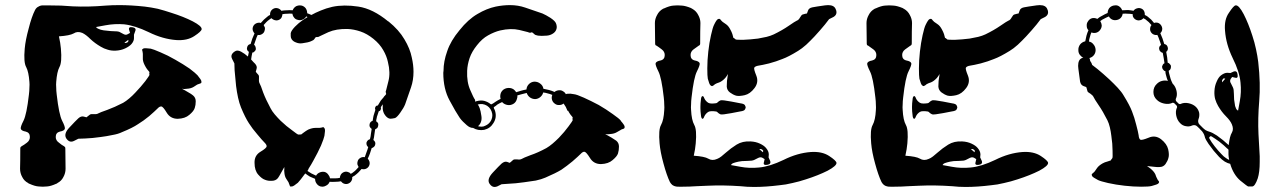

<svg xmlns="http://www.w3.org/2000/svg" viewBox="-20 -741 5079 762"><path d="M233.4 -161.1Q233.4 -161.1 233.4 -161.1Q236.3 -159.2 238.3 -157.2Q239.3 -154.3 239.3 -152.3Q239.3 -125 240.2 -71.3Q240.2 -53.7 231.4 -38.1Q223.6 -22.5 208 -14.6Q207 -13.7 206.1 -12.7Q204.1 -11.7 203.1 -11.7Q181.6 -2 167 -1Q152.3 0 149.4 0Q147.5 0 132.8 -1Q118.2 -2 96.7 -11.7Q95.7 -11.7 93.8 -12.7Q92.8 -13.7 91.8 -14.6Q76.2 -22.5 68.4 -38.1Q59.6 -53.7 59.6 -71.3Q60.5 -97.7 60.5 -152.3Q60.5 -154.3 61.5 -157.2Q63.5 -159.2 66.4 -161.1Q74.2 -165 86.9 -174.8Q98.6 -183.6 98.6 -197.3Q98.6 -214.8 82 -218.8Q65.4 -221.7 62.5 -229.5Q60.5 -237.3 73.2 -261.7Q85.9 -287.1 94.7 -365.2Q96.7 -380.9 96.7 -393.6Q97.7 -405.3 96.7 -416Q93.8 -456.1 84 -474.6Q73.2 -493.2 78.1 -547.9Q81.1 -582 93.8 -627.9Q105.5 -674.8 119.1 -701.2Q124 -710.9 132.8 -714.8Q140.6 -719.7 150.4 -719.7Q151.4 -719.7 157.2 -719.7Q162.1 -719.7 165 -719.7Q194.3 -719.7 222.7 -718.8Q251 -716.8 268.6 -715.8Q330.1 -712.9 399.4 -718.8Q424.8 -720.7 453.1 -720.7Q500 -720.7 554.7 -714.8Q579.1 -711.9 606.4 -706.1Q632.8 -699.2 659.2 -690.4Q709 -674.8 745.1 -656.2Q780.3 -637.7 780.3 -626Q780.3 -625 780.3 -625Q779.3 -616.2 751 -597.7Q722.7 -579.1 679.7 -582Q626 -585.9 570.3 -613.3Q515.6 -639.6 472.7 -644.5Q435.5 -647.5 398.4 -640.6Q361.3 -633.8 361.3 -633.8Q361.3 -633.8 364.3 -629.9Q368.2 -627 379.9 -623Q389.6 -620.1 405.3 -619.1Q420.9 -617.2 428.7 -617.2Q447.3 -617.2 454.1 -614.3Q460.9 -610.4 470.7 -605.5Q479.5 -600.6 487.3 -605.5Q496.1 -610.4 496.1 -610.4Q496.1 -610.4 492.2 -623Q489.3 -635.7 505.9 -632.8Q522.5 -629.9 516.6 -617.2Q511.7 -603.5 511.7 -603.5Q511.7 -603.5 511.7 -591.8Q512.7 -579.1 502 -566.4Q493.2 -556.6 476.6 -548.8Q460 -541 439.5 -540Q421.9 -539.1 407.2 -543.9Q392.6 -547.9 379.9 -555.7Q356.4 -569.3 338.9 -585.9Q321.3 -603.5 306.6 -610.4Q287.1 -618.2 272.5 -608.4Q256.8 -599.6 213.9 -596.7Q216.8 -584 218.8 -571.3Q220.7 -558.6 221.7 -547.9Q226.6 -493.2 215.8 -474.6Q206.1 -456.1 203.1 -416Q202.1 -405.3 203.1 -393.6Q203.1 -380.9 205.1 -365.2Q213.9 -287.1 226.6 -261.7Q239.3 -237.3 237.3 -229.5Q234.4 -221.7 217.8 -218.8Q201.2 -214.8 201.2 -197.3Q201.2 -183.6 213.9 -174.8Q225.6 -165 233.4 -161.1ZM489.3 -583Q484.4 -579.1 473.6 -571.3Q473.6 -571.3 477.5 -570.3Q481.4 -570.3 486.3 -573.2Q490.2 -576.2 489.3 -580.1Q489.3 -583 489.3 -583ZM763.7 -442.4Q763.7 -442.4 763.7 -442.4Q779.3 -423.8 779.3 -418Q780.3 -412.1 777.3 -411.1Q775.4 -409.2 770.5 -408.2Q764.6 -406.2 762.7 -405.3Q759.8 -403.3 749 -396.5Q738.3 -389.6 721.7 -388.7Q715.8 -387.7 710.9 -387.7Q707 -387.7 702.1 -388.7Q713.9 -382.8 726.6 -375Q739.3 -368.2 746.1 -362.3Q756.8 -353.5 756.8 -338.9Q756.8 -324.2 752.9 -312.5Q749 -299.8 731.4 -285.2Q714.8 -270.5 685.5 -269.5Q656.2 -269.5 641.6 -293.9Q627 -318.4 620.1 -318.4Q613.3 -319.3 604.5 -309.6Q594.7 -299.8 572.3 -280.3Q549.8 -261.7 527.3 -248Q505.9 -233.4 464.8 -216.8Q449.2 -209 425.8 -205.1Q403.3 -200.2 379.9 -197.3Q345.7 -192.4 318.4 -191.4Q291 -190.4 291 -190.4Q291 -190.4 273.4 -181.6Q255.9 -172.9 243.2 -191.4Q231.4 -210 255.9 -235.4Q280.3 -261.7 291 -271.5Q301.8 -281.2 312.5 -278.3Q323.2 -275.4 323.2 -275.4Q323.2 -275.4 328.1 -279.3Q333 -283.2 336.9 -286.1Q340.8 -289.1 352.5 -288.1Q364.3 -287.1 370.1 -291Q377 -294.9 405.3 -304.7Q434.6 -315.4 468.8 -333Q480.5 -339.8 493.2 -350.6Q505.9 -361.3 517.6 -374Q540 -397.5 556.6 -418.9Q573.2 -441.4 573.2 -443.4Q573.2 -446.3 572.3 -449.2Q572.3 -452.1 573.2 -455.1Q569.3 -460 563.5 -466.8Q558.6 -473.6 553.7 -483.4Q545.9 -499 546.9 -511.7Q546.9 -523.4 546.9 -527.3Q546.9 -530.3 545.9 -535.2Q543.9 -541 543.9 -543Q543.9 -545.9 549.8 -548.8Q554.7 -550.8 578.1 -547.9Q587.9 -545.9 617.2 -533.2Q645.5 -521.5 675.8 -503.9Q707 -486.3 732.4 -468.8Q756.8 -450.2 763.7 -442.4Z M1520.5 -656.2Q1521.5 -656.2 1521.5 -656.2Q1563.5 -622.1 1585 -585Q1607.4 -547.9 1614.3 -512.7Q1621.1 -483.4 1621.1 -456.1Q1621.1 -422.9 1611.3 -394.5Q1593.8 -342.8 1587.9 -327.1Q1582 -312.5 1569.3 -294.9Q1556.6 -276.4 1547.9 -272.5Q1543.9 -271.5 1537.1 -270.5Q1529.3 -268.6 1522.5 -271.5Q1513.7 -275.4 1506.8 -286.1Q1500 -295.9 1499 -309.6Q1499 -314.5 1499 -319.3Q1499 -323.2 1499 -327.1Q1497.1 -325.2 1495.1 -321.3Q1493.2 -318.4 1491.2 -315.4Q1492.2 -313.5 1492.2 -311.5Q1492.2 -309.6 1491.2 -307.6Q1491.2 -304.7 1488.3 -301.8Q1486.3 -299.8 1483.4 -299.8Q1480.5 -293 1478.5 -285.2Q1475.6 -278.3 1474.6 -270.5Q1473.6 -268.6 1473.6 -265.6Q1472.7 -262.7 1472.7 -259.8Q1477.5 -256.8 1480.5 -252Q1482.4 -246.1 1480.5 -240.2Q1479.5 -235.4 1476.6 -232.4Q1472.7 -229.5 1468.8 -227.5Q1467.8 -217.8 1465.8 -207Q1464.8 -196.3 1461.9 -185.5Q1466.8 -181.6 1468.8 -176.8Q1470.7 -171.9 1468.8 -166Q1467.8 -161.1 1463.9 -158.2Q1460 -154.3 1455.1 -153.3Q1452.1 -142.6 1448.2 -131.8Q1444.3 -121.1 1439.5 -111.3Q1444.3 -106.4 1446.3 -99.6Q1448.2 -93.8 1446.3 -86.9Q1443.4 -77.1 1434.6 -72.3Q1425.8 -67.4 1416 -70.3Q1416 -70.3 1415 -70.3Q1415 -70.3 1415 -70.3Q1409.2 -63.5 1402.3 -56.6Q1396.5 -50.8 1388.7 -44.9Q1386.7 -43 1383.8 -42Q1380.9 -40 1377.9 -38.1Q1377.9 -36.1 1377.9 -33.2Q1377.9 -31.2 1377 -28.3Q1374 -18.6 1365.2 -13.7Q1356.4 -8.8 1346.7 -11.7Q1342.8 -12.7 1338.9 -15.6Q1335.9 -18.6 1333 -21.5Q1322.3 -19.5 1311.5 -19.5Q1299.8 -18.6 1288.1 -19.5Q1284.2 -8.8 1273.4 -3.9Q1266.6 0 1259.8 0Q1255.9 0 1252 -1Q1242.2 -3.9 1236.3 -12.7Q1230.5 -20.5 1230.5 -31.2Q1219.7 -35.2 1210 -40Q1200.2 -45.9 1191.4 -52.7Q1181.6 -39.1 1173.8 -29.3Q1166 -19.5 1162.1 -15.6Q1144.5 -1 1138.7 -1Q1131.8 0 1130.9 -2Q1129.9 -4.9 1127.9 -9.8Q1126 -14.6 1125 -17.6Q1123 -20.5 1116.2 -31.2Q1109.4 -41 1108.4 -58.6Q1107.4 -63.5 1108.4 -68.4Q1108.4 -73.2 1108.4 -78.1Q1102.5 -66.4 1094.7 -53.7Q1087.9 -41 1083 -34.2Q1074.2 -23.4 1058.6 -23.4Q1043.9 -22.5 1032.2 -27.3Q1019.5 -31.2 1004.9 -47.9Q990.2 -64.5 990.2 -94.7Q989.3 -124 1013.7 -138.7Q1038.1 -153.3 1038.1 -160.2Q1039.1 -166 1029.3 -175.8Q1019.5 -185.5 1001 -208Q981.4 -230.5 967.8 -252Q953.1 -274.4 936.5 -314.5Q929.7 -331.1 924.8 -353.5Q919.9 -376 917 -399.4Q913.1 -434.6 911.1 -461.9Q910.2 -489.3 910.2 -489.3Q910.2 -489.3 901.4 -506.8Q898.4 -512.7 898.4 -517.6Q898.4 -528.3 912.1 -537.1Q921.9 -543.9 936.5 -536.1Q951.2 -528.3 963.9 -516.6Q964.8 -520.5 965.8 -525.4Q966.8 -530.3 967.8 -535.2Q962.9 -538.1 960.9 -543Q959 -547.9 960.9 -553.7Q961.9 -558.6 965.8 -562.5Q969.7 -565.4 974.6 -566.4Q977.5 -577.1 981.4 -587.9Q985.4 -598.6 990.2 -608.4Q985.4 -613.3 983.4 -620.1Q981.4 -626 983.4 -632.8Q986.3 -642.6 995.1 -647.5Q1003.9 -652.3 1013.7 -650.4Q1013.7 -650.4 1014.6 -649.4Q1014.6 -649.4 1014.6 -649.4Q1020.5 -656.2 1027.3 -663.1Q1033.2 -668.9 1041 -674.8Q1043 -676.8 1045.9 -678.7Q1048.8 -679.7 1051.8 -681.6Q1051.8 -684.6 1051.8 -686.5Q1051.8 -688.5 1052.7 -691.4Q1055.7 -701.2 1064.5 -706.1Q1073.2 -710.9 1083 -708Q1086.9 -707 1090.8 -704.1Q1093.8 -702.1 1096.7 -698.2Q1107.4 -700.2 1118.2 -700.2Q1129.9 -701.2 1141.6 -700.2Q1145.5 -710.9 1156.2 -716.8Q1163.1 -719.7 1169.9 -719.7Q1173.8 -719.7 1177.7 -718.8Q1187.5 -715.8 1193.4 -708Q1199.2 -699.2 1199.2 -688.5Q1203.1 -687.5 1207 -685.5Q1211.9 -683.6 1215.8 -681.6Q1231.4 -690.4 1252.9 -699.2Q1273.4 -708 1298.8 -713.9Q1344.7 -723.6 1402.3 -714.8Q1460 -706.1 1520.5 -656.2ZM1512.7 -383.8Q1513.7 -385.7 1521.5 -418.9Q1530.3 -452.1 1519.5 -495.1Q1514.6 -518.6 1501 -542Q1487.3 -566.4 1461.9 -586.9Q1436.5 -607.4 1410.2 -616.2Q1383.8 -625 1359.4 -626Q1314.5 -627 1283.2 -613.3Q1251 -598.6 1250 -597.7Q1247.1 -595.7 1244.1 -594.7Q1241.2 -593.8 1238.3 -593.8Q1234.4 -594.7 1232.4 -592.8Q1230.5 -589.8 1227.5 -585.9Q1224.6 -581.1 1213.9 -577.1Q1203.1 -572.3 1179.7 -569.3Q1167 -567.4 1155.3 -572.3Q1143.6 -576.2 1137.7 -585Q1133.8 -590.8 1133.8 -597.7Q1133.8 -605.5 1133.8 -609.4Q1135.7 -619.1 1150.4 -634.8Q1166 -650.4 1178.7 -659.2Q1182.6 -661.1 1187.5 -665Q1193.4 -668.9 1200.2 -672.9Q1199.2 -673.8 1198.2 -674.8Q1196.3 -674.8 1195.3 -675.8Q1190.4 -667 1180.7 -663.1Q1171.9 -659.2 1162.1 -662.1Q1152.3 -664.1 1147.5 -670.9Q1141.6 -677.7 1140.6 -686.5Q1129.9 -687.5 1120.1 -686.5Q1110.4 -686.5 1100.6 -684.6Q1100.6 -683.6 1100.6 -681.6Q1100.6 -679.7 1099.6 -677.7Q1097.7 -668 1088.9 -663.1Q1080.1 -658.2 1070.3 -661.1Q1066.4 -662.1 1063.5 -664.1Q1059.6 -666 1057.6 -668.9Q1055.7 -668 1052.7 -666Q1050.8 -665 1048.8 -663.1Q1043 -659.2 1037.1 -653.3Q1031.2 -647.5 1026.4 -641.6Q1029.3 -636.7 1031.2 -631.8Q1032.2 -626 1030.3 -620.1Q1028.3 -610.4 1019.5 -605.5Q1011.7 -600.6 1002.9 -602.5Q998 -592.8 995.1 -583Q991.2 -573.2 988.3 -563.5Q993.2 -559.6 994.1 -554.7Q996.1 -549.8 995.1 -543.9Q993.2 -539.1 989.3 -536.1Q986.3 -532.2 981.4 -532.2Q979.5 -524.4 978.5 -517.6Q977.5 -510.7 976.6 -504.9Q981.4 -500 985.4 -495.1Q989.3 -491.2 992.2 -488.3Q1002 -477.5 998 -466.8Q995.1 -456.1 995.1 -456.1Q995.1 -456.1 999 -451.2Q1002.9 -446.3 1005.9 -443.4Q1008.8 -439.5 1007.8 -427.7Q1006.8 -416 1010.7 -409.2Q1014.6 -403.3 1024.4 -374Q1035.2 -345.7 1053.7 -311.5Q1059.6 -299.8 1070.3 -287.1Q1082 -273.4 1093.8 -261.7Q1117.2 -239.3 1139.6 -223.6Q1161.1 -207 1163.1 -207Q1166 -207 1168.9 -207Q1172.9 -208 1174.8 -207Q1179.7 -210.9 1186.5 -215.8Q1194.3 -221.7 1203.1 -226.6Q1218.8 -233.4 1231.4 -233.4Q1244.1 -233.4 1247.1 -233.4Q1250 -233.4 1254.9 -234.4Q1260.7 -236.3 1263.7 -236.3Q1265.6 -235.4 1268.6 -230.5Q1271.5 -225.6 1267.6 -202.1Q1265.6 -191.4 1253.9 -163.1Q1241.2 -134.8 1223.6 -103.5Q1219.7 -95.7 1214.8 -87.9Q1210 -80.1 1205.1 -72.3Q1204.1 -70.3 1203.1 -67.4Q1202.1 -65.4 1200.2 -62.5Q1208 -57.6 1215.8 -52.7Q1224.6 -47.9 1234.4 -43.9Q1239.3 -52.7 1249 -56.6Q1257.8 -60.5 1268.6 -58.6Q1277.3 -55.7 1282.2 -48.8Q1288.1 -42 1290 -33.2Q1299.8 -33.2 1309.6 -33.2Q1320.3 -33.2 1329.1 -35.2Q1329.1 -37.1 1329.1 -38.1Q1329.1 -40 1330.1 -42Q1333 -51.8 1341.8 -56.6Q1350.6 -61.5 1360.4 -58.6Q1363.3 -57.6 1367.2 -55.7Q1370.1 -53.7 1372.1 -50.8Q1374 -52.7 1377 -53.7Q1378.9 -54.7 1380.9 -56.6Q1387.7 -61.5 1392.6 -66.4Q1398.4 -72.3 1403.3 -78.1Q1400.4 -83 1398.4 -88.9Q1397.5 -94.7 1399.4 -100.6Q1401.4 -109.4 1410.2 -114.3Q1418 -119.1 1427.7 -117.2Q1431.6 -127 1434.6 -136.7Q1438.5 -146.5 1441.4 -157.2Q1437.5 -160.2 1435.5 -165Q1433.6 -169.9 1434.6 -175.8Q1436.5 -180.7 1440.4 -184.6Q1444.3 -187.5 1448.2 -188.5Q1451.2 -199.2 1452.1 -210Q1454.1 -220.7 1455.1 -229.5Q1450.2 -232.4 1447.3 -238.3Q1445.3 -244.1 1447.3 -250Q1448.2 -253.9 1451.2 -256.8Q1455.1 -260.7 1459 -261.7Q1459 -264.6 1460 -267.6Q1460 -270.5 1460.9 -273.4Q1461.9 -281.2 1464.8 -289.1Q1466.8 -296.9 1469.7 -304.7Q1468.8 -306.6 1468.8 -308.6Q1467.8 -311.5 1468.8 -313.5Q1469.7 -317.4 1472.7 -320.3Q1475.6 -322.3 1479.5 -322.3Q1485.4 -333 1491.2 -341.8Q1498 -349.6 1502.9 -355.5Q1502.9 -356.4 1503.9 -357.4Q1504.9 -359.4 1505.9 -359.4Q1509.8 -363.3 1511.7 -366.2Q1513.7 -368.2 1511.7 -371.1Q1510.7 -375 1510.7 -377.9Q1511.7 -380.9 1512.7 -383.8Z M2444.3 -261.7Q2444.3 -261.7 2443.4 -261.7Q2459 -244.1 2459 -238.3Q2459 -237.3 2459 -236.3Q2459 -232.4 2457 -231.4Q2455.1 -229.5 2450.2 -228.5Q2444.3 -226.6 2442.4 -224.6Q2439.5 -223.6 2428.7 -216.8Q2418 -210 2401.4 -209Q2395.5 -208 2391.6 -208Q2386.7 -208 2381.8 -209Q2393.6 -202.1 2406.2 -195.3Q2418.9 -187.5 2425.8 -182.6Q2436.5 -173.8 2436.5 -159.2Q2436.5 -144.5 2432.6 -131.8Q2428.7 -120.1 2411.1 -105.5Q2394.5 -90.8 2365.2 -89.8Q2335.9 -89.8 2321.3 -114.3Q2306.6 -137.7 2299.8 -138.7Q2293 -139.6 2284.2 -129.9Q2274.4 -120.1 2252 -100.6Q2229.5 -82 2208 -67.4Q2185.5 -53.7 2144.5 -36.1Q2128.9 -29.3 2106.4 -24.4Q2083 -20.5 2059.6 -17.6Q2025.4 -12.7 1998 -11.7Q1970.7 -9.8 1970.7 -9.8Q1970.7 -9.8 1953.1 -1Q1947.3 1 1942.4 1Q1931.6 1 1922.9 -11.7Q1911.1 -29.3 1935.5 -55.7Q1960 -82 1970.7 -91.8Q1982.4 -101.6 1992.2 -98.6Q2002.9 -94.7 2002.9 -94.7Q2002.9 -94.7 2007.8 -98.6Q2012.7 -103.5 2016.6 -106.4Q2020.5 -109.4 2032.2 -108.4Q2043.9 -106.4 2050.8 -110.4Q2056.6 -114.3 2085 -125Q2114.3 -134.8 2148.4 -153.3Q2160.2 -160.2 2172.9 -170.9Q2185.5 -181.6 2198.2 -194.3Q2220.7 -217.8 2236.3 -239.3Q2252.9 -261.7 2252.9 -263.7Q2252.9 -266.6 2252 -269.5Q2252 -272.5 2252.9 -275.4Q2249 -279.3 2244.1 -286.1Q2238.3 -293.9 2234.4 -301.8Q2233.4 -301.8 2233.4 -301.8Q2233.4 -300.8 2232.4 -300.8Q2229.5 -308.6 2225.6 -316.4Q2221.7 -323.2 2216.8 -330.1Q2209 -324.2 2200.2 -324.2Q2190.4 -323.2 2182.6 -329.1Q2173.8 -335 2170.9 -344.7Q2168 -354.5 2171.9 -364.3Q2163.1 -368.2 2154.3 -370.1Q2145.5 -373 2135.7 -374Q2133.8 -364.3 2125 -356.4Q2116.2 -348.6 2104.5 -347.7Q2092.8 -347.7 2083 -354.5Q2074.2 -361.3 2070.3 -372.1Q2060.5 -370.1 2050.8 -367.2Q2042 -365.2 2033.2 -362.3Q2034.2 -353.5 2030.3 -344.7Q2027.3 -335.9 2019.5 -330.1Q2007.8 -322.3 1995.1 -324.2Q1981.4 -326.2 1972.7 -335.9Q1961.9 -331.1 1954.1 -326.2Q1947.3 -320.3 1942.4 -317.4Q1940.4 -316.4 1939.5 -314.5Q1939.5 -312.5 1940.4 -310.5Q1941.4 -307.6 1943.4 -304.7Q1944.3 -301.8 1945.3 -298.8Q1952.1 -274.4 1938.5 -252.9Q1925.8 -231.4 1901.4 -225.6Q1889.6 -223.6 1877.9 -225.6Q1867.2 -227.5 1857.4 -233.4Q1855.5 -233.4 1853.5 -233.4Q1851.6 -233.4 1850.6 -234.4Q1840.8 -235.4 1825.2 -251Q1808.6 -265.6 1800.8 -279.3Q1791 -293 1764.6 -341.8Q1739.3 -387.7 1739.3 -452.1Q1739.3 -456.1 1740.2 -460Q1740.2 -497.1 1754.9 -538.1Q1768.6 -579.1 1803.7 -621.1Q1837.9 -664.1 1875 -685.5Q1911.1 -707 1947.3 -714.8Q1976.6 -720.7 2003.9 -720.7Q2036.1 -720.7 2064.5 -710.9Q2117.2 -693.4 2132.8 -687.5Q2146.5 -681.6 2165 -669.9Q2183.6 -657.2 2186.5 -648.4Q2188.5 -644.5 2189.5 -636.7Q2190.4 -629.9 2187.5 -623Q2183.6 -613.3 2173.8 -607.4Q2163.1 -600.6 2150.4 -599.6Q2127 -597.7 2115.2 -599.6Q2103.5 -601.6 2100.6 -605.5Q2096.7 -609.4 2093.8 -611.3Q2091.8 -613.3 2087.9 -612.3Q2085 -610.4 2082 -611.3Q2079.1 -611.3 2076.2 -613.3Q2074.2 -614.3 2041 -622.1Q2007.8 -629.9 1964.8 -620.1Q1941.4 -614.3 1917 -600.6Q1893.6 -587.9 1873 -561.5Q1852.5 -536.1 1843.8 -510.7Q1835 -484.4 1834 -460Q1832 -415 1846.7 -382.8Q1860.4 -351.6 1862.3 -349.6Q1864.3 -347.7 1865.2 -344.7Q1866.2 -340.8 1866.2 -337.9Q1866.2 -337.9 1866.2 -337.9Q1866.2 -336.9 1866.2 -336.9Q1867.2 -337.9 1869.1 -338.9Q1871.1 -338.9 1873 -339.8Q1887.7 -343.8 1901.4 -340.8Q1916 -336.9 1926.8 -328.1Q1927.7 -327.1 1929.7 -327.1Q1931.6 -327.1 1932.6 -328.1Q1938.5 -331.1 1946.3 -336.9Q1955.1 -342.8 1966.8 -348.6Q1963.9 -358.4 1966.8 -369.1Q1969.7 -378.9 1978.5 -385.7Q1990.2 -393.6 2004.9 -391.6Q2018.6 -389.6 2026.4 -377.9Q2027.3 -377.9 2027.3 -377Q2028.3 -376 2028.3 -375Q2038.1 -377.9 2047.9 -380.9Q2057.6 -383.8 2068.4 -385.7Q2068.4 -385.7 2068.4 -385.7Q2068.4 -385.7 2069.3 -385.7Q2070.3 -398.4 2079.1 -407.2Q2087.9 -416 2100.6 -417Q2114.3 -417 2124 -409.2Q2134.8 -401.4 2136.7 -388.7Q2148.4 -386.7 2159.2 -383.8Q2169.9 -380.9 2180.7 -376Q2187.5 -381.8 2198.2 -382.8Q2208 -383.8 2215.8 -377.9Q2219.7 -376 2221.7 -373Q2224.6 -370.1 2225.6 -367.2Q2228.5 -369.1 2235.4 -369.1Q2242.2 -370.1 2257.8 -367.2Q2268.6 -366.2 2296.9 -353.5Q2325.2 -340.8 2356.4 -324.2Q2386.7 -306.6 2412.1 -288.1Q2437.5 -270.5 2444.3 -261.7ZM1906.2 -242.2Q1906.2 -242.2 1906.2 -242.2Q1919.9 -248 1927.7 -260.7Q1935.5 -274.4 1933.6 -289.1Q1929.7 -310.5 1913.1 -321.3Q1895.5 -332 1876 -326.2Q1879.9 -322.3 1883.8 -311.5Q1887.7 -300.8 1890.6 -280.3Q1892.6 -267.6 1888.7 -256.8Q1884.8 -246.1 1877 -240.2Q1883.8 -238.3 1891.6 -238.3Q1899.4 -238.3 1906.2 -242.2ZM2226.6 -341.8Q2226.6 -341.8 2226.6 -341.8Q2226.6 -341.8 2226.6 -340.8Q2226.6 -340.8 2226.6 -340.8Q2226.6 -339.8 2226.6 -339.8Q2226.6 -339.8 2226.6 -339.8Q2226.6 -340.8 2226.6 -340.8Q2226.6 -340.8 2226.6 -341.8Z M2767.6 -269.5Q2762.7 -271.5 2761.7 -285.2Q2759.8 -299.8 2759.8 -311.5Q2759.8 -312.5 2759.8 -314.5Q2759.8 -317.4 2759.8 -318.4Q2759.8 -330.1 2761.7 -344.7Q2762.7 -358.4 2767.6 -359.4Q2771.5 -361.3 2775.4 -350.6Q2780.3 -339.8 2791 -333Q2795.9 -330.1 2804.7 -330.1Q2813.5 -330.1 2819.3 -331.1Q2825.2 -331.1 2829.1 -335.9Q2833 -339.8 2839.8 -342.8Q2846.7 -344.7 2882.8 -337.9Q2918 -331.1 2918 -331.1Q2933.6 -329.1 2936.5 -323.2Q2939.5 -317.4 2939.5 -314.5Q2939.5 -312.5 2936.5 -306.6Q2933.6 -300.8 2918 -298.8Q2918 -298.8 2882.8 -292Q2846.7 -285.2 2839.8 -287.1Q2833 -290 2829.1 -293.9Q2825.2 -298.8 2819.3 -298.8Q2813.5 -299.8 2804.7 -299.8Q2795.9 -299.8 2791 -296.9Q2780.3 -290 2775.4 -279.3Q2771.5 -268.6 2767.6 -269.5ZM2806.6 -399.4Q2806.6 -399.4 2806.6 -399.4Q2804.7 -398.4 2799.8 -402.3Q2794.9 -406.2 2789.1 -428.7Q2787.1 -438.5 2787.1 -469.7Q2787.1 -501 2791 -536.1Q2794.9 -571.3 2801.8 -601.6Q2808.6 -631.8 2813.5 -641.6Q2823.2 -662.1 2829.1 -665Q2834 -667 2835.9 -666Q2838.9 -665 2841.8 -660.2Q2845.7 -656.2 2847.7 -654.3Q2850.6 -652.3 2860.4 -645.5Q2871.1 -638.7 2878.9 -623Q2883.8 -614.3 2886.7 -605.5Q2889.6 -596.7 2890.6 -590.8Q2893.6 -589.8 2895.5 -587.9Q2897.5 -585.9 2900.4 -584Q2902.3 -583 2929.7 -583Q2957 -584 2988.3 -587.9Q3005.9 -590.8 3022.5 -594.7Q3038.1 -598.6 3050.8 -604.5Q3085 -621.1 3110.4 -638.7Q3135.7 -656.2 3142.6 -659.2Q3149.4 -661.1 3155.3 -671.9Q3161.1 -682.6 3166 -683.6Q3170.9 -684.6 3176.8 -686.5Q3182.6 -687.5 3182.6 -687.5Q3182.6 -687.5 3186.5 -698.2Q3189.5 -709 3204.1 -711.9Q3218.8 -714.8 3253.9 -719.7Q3260.7 -720.7 3266.6 -720.7Q3291 -720.7 3296.9 -704.1Q3299.8 -698.2 3299.8 -692.4Q3299.8 -680.7 3288.1 -673.8Q3270.5 -665 3270.5 -665Q3270.5 -665 3253.9 -643.6Q3236.3 -622.1 3212.9 -596.7Q3196.3 -579.1 3179.7 -563.5Q3162.1 -547.9 3147.5 -539.1Q3109.4 -515.6 3085 -506.8Q3061.5 -497.1 3032.2 -489.3Q3003.9 -482.4 2990.2 -480.5Q2977.5 -478.5 2973.6 -472.7Q2970.7 -467.8 2981.4 -441.4Q2992.2 -415 2974.6 -391.6Q2957 -368.2 2935.5 -363.3Q2914.1 -358.4 2901.4 -361.3Q2888.7 -365.2 2877 -374Q2865.2 -382.8 2864.3 -397.5Q2864.3 -405.3 2865.2 -419.9Q2867.2 -434.6 2869.1 -447.3Q2867.2 -443.4 2864.3 -439.5Q2861.3 -435.5 2858.4 -431.6Q2846.7 -418.9 2835 -414.1Q2823.2 -410.2 2820.3 -408.2Q2817.4 -407.2 2813.5 -403.3Q2809.6 -400.4 2806.6 -399.4ZM3198.2 -137.7Q3198.2 -137.7 3198.2 -137.7Q3242.2 -140.6 3270.5 -122.1Q3298.8 -103.5 3299.8 -94.7Q3300.8 -83 3264.6 -63.5Q3227.5 -44.9 3178.7 -29.3Q3152.3 -20.5 3125 -14.6Q3097.7 -7.8 3074.2 -5.9Q3019.5 1 2972.7 1Q2944.3 1 2918.9 -2Q2849.6 -6.8 2788.1 -3.9Q2770.5 -2.9 2744.1 -2Q2716.8 0 2688.5 0Q2685.5 0 2674.8 0Q2665 0 2662.1 -1Q2655.3 -2 2648.4 -6.8Q2642.6 -11.7 2638.7 -18.6Q2626 -44.9 2613.3 -91.8Q2600.6 -137.7 2597.7 -171.9Q2592.8 -226.6 2603.5 -245.1Q2614.3 -264.6 2616.2 -303.7Q2617.2 -314.5 2616.2 -326.2Q2616.2 -338.9 2614.3 -354.5Q2605.5 -433.6 2592.8 -458Q2580.1 -483.4 2582 -490.2Q2585 -498 2601.6 -501Q2618.2 -504.9 2618.2 -522.5Q2618.2 -536.1 2606.4 -544.9Q2593.8 -554.7 2585.9 -559.6Q2583 -560.5 2581.1 -562.5Q2580.1 -565.4 2580.1 -567.4Q2580.1 -594.7 2579.1 -649.4Q2579.1 -666 2587.9 -681.6Q2595.7 -697.3 2611.3 -706.1Q2612.3 -706.1 2613.3 -707Q2615.2 -708 2616.2 -708Q2637.7 -717.8 2652.3 -718.8Q2667 -719.7 2668.9 -719.7Q2671.9 -719.7 2686.5 -718.8Q2701.2 -717.8 2722.7 -709Q2723.6 -708 2725.6 -707Q2726.6 -707 2727.5 -706.1Q2743.2 -697.3 2751 -681.6Q2759.8 -666 2759.8 -649.4Q2758.8 -622.1 2758.8 -568.4Q2758.8 -565.4 2757.8 -563.5Q2755.9 -560.5 2752.9 -559.6Q2745.1 -554.7 2732.4 -544.9Q2720.7 -536.1 2720.7 -522.5Q2720.7 -504.9 2737.3 -501Q2753.9 -498 2756.8 -490.2Q2758.8 -483.4 2746.1 -458Q2733.4 -433.6 2724.6 -354.5Q2722.7 -338.9 2722.7 -326.2Q2721.7 -314.5 2722.7 -304.7Q2724.6 -264.6 2735.4 -245.1Q2746.1 -226.6 2741.2 -171.9Q2740.2 -161.1 2738.3 -148.4Q2736.3 -136.7 2733.4 -123Q2776.4 -120.1 2791 -111.3Q2806.6 -101.6 2826.2 -110.4Q2834 -113.3 2842.8 -120.1Q2851.6 -127.9 2861.3 -135.7Q2879.9 -152.3 2903.3 -167Q2926.8 -181.6 2959 -179.7Q2979.5 -178.7 2996.1 -170.9Q3012.7 -163.1 3020.5 -153.3Q3031.2 -140.6 3031.2 -127.9Q3030.3 -116.2 3030.3 -116.2Q3030.3 -116.2 3036.1 -103.5Q3042 -89.8 3025.4 -86.9Q3007.8 -84 3011.7 -96.7Q3014.6 -109.4 3014.6 -109.4Q3014.6 -109.4 3006.8 -114.3Q2999 -119.1 2989.3 -114.3Q2980.5 -109.4 2973.6 -106.4Q2965.8 -102.5 2948.2 -102.5Q2940.4 -102.5 2924.8 -101.6Q2909.2 -99.6 2899.4 -96.7Q2887.7 -93.8 2883.8 -89.8Q2880.9 -85.9 2880.9 -85.9Q2880.9 -85.9 2918 -79.1Q2954.1 -72.3 2992.2 -76.2Q3035.2 -80.1 3089.8 -106.4Q3144.5 -133.8 3198.2 -137.7ZM3005.9 -146.5Q3001 -150.4 2997.1 -149.4Q2993.2 -149.4 2993.2 -149.4Q2998 -144.5 3007.8 -136.7Q3007.8 -136.7 3008.8 -140.6Q3009.8 -143.6 3005.9 -146.5Z M3607.4 -269.5Q3602.5 -271.5 3601.6 -285.2Q3599.6 -299.8 3599.6 -311.5Q3599.6 -312.5 3599.6 -314.5Q3599.6 -317.4 3599.6 -318.4Q3599.6 -330.1 3601.6 -344.7Q3602.5 -358.4 3607.4 -359.4Q3611.3 -361.3 3615.2 -350.6Q3620.1 -339.8 3630.9 -333Q3635.7 -330.1 3644.5 -330.1Q3653.3 -330.1 3659.2 -331.1Q3665 -331.1 3668.9 -335.9Q3672.9 -339.8 3679.7 -342.8Q3686.5 -344.7 3722.7 -337.9Q3757.8 -331.1 3757.8 -331.1Q3773.4 -329.1 3776.4 -323.2Q3779.3 -317.4 3779.3 -314.5Q3779.3 -312.5 3776.4 -306.6Q3773.4 -300.8 3757.8 -298.8Q3757.8 -298.8 3722.7 -292Q3686.5 -285.2 3679.7 -287.1Q3672.9 -290 3668.9 -293.9Q3665 -298.8 3659.2 -298.8Q3653.3 -299.8 3644.5 -299.8Q3635.7 -299.8 3630.9 -296.9Q3620.1 -290 3615.2 -279.3Q3611.3 -268.6 3607.4 -269.5ZM3646.5 -399.4Q3646.5 -399.4 3646.5 -399.4Q3644.5 -398.4 3639.6 -402.3Q3634.8 -406.2 3628.9 -428.7Q3627 -438.5 3627 -469.7Q3627 -501 3630.9 -536.1Q3634.8 -571.3 3641.6 -601.6Q3648.4 -631.8 3653.3 -641.6Q3663.1 -662.1 3668.9 -665Q3673.8 -667 3675.8 -666Q3678.7 -665 3681.6 -660.2Q3685.5 -656.2 3687.5 -654.3Q3690.4 -652.3 3700.2 -645.5Q3710.9 -638.7 3718.8 -623Q3723.6 -614.3 3726.6 -605.5Q3729.5 -596.7 3730.5 -590.8Q3733.4 -589.8 3735.4 -587.9Q3737.3 -585.9 3740.2 -584Q3742.2 -583 3769.5 -583Q3796.9 -584 3828.1 -587.9Q3845.7 -590.8 3862.3 -594.7Q3877.9 -598.6 3890.6 -604.5Q3924.8 -621.1 3950.2 -638.7Q3975.6 -656.2 3982.4 -659.2Q3989.3 -661.1 3995.1 -671.9Q4001 -682.6 4005.9 -683.6Q4010.7 -684.6 4016.6 -686.5Q4022.5 -687.5 4022.5 -687.5Q4022.5 -687.5 4026.4 -698.2Q4029.3 -709 4043.9 -711.9Q4058.6 -714.8 4093.8 -719.7Q4100.6 -720.7 4106.4 -720.7Q4130.9 -720.7 4136.7 -704.1Q4139.6 -698.2 4139.6 -692.4Q4139.6 -680.7 4127.9 -673.8Q4110.4 -665 4110.4 -665Q4110.4 -665 4093.8 -643.6Q4076.2 -622.1 4052.7 -596.7Q4036.1 -579.1 4019.5 -563.5Q4002 -547.9 3987.3 -539.1Q3949.2 -515.6 3924.8 -506.8Q3901.4 -497.1 3872.1 -489.3Q3843.8 -482.4 3830.1 -480.5Q3817.4 -478.5 3813.5 -472.7Q3810.5 -467.8 3821.3 -441.4Q3832 -415 3814.5 -391.6Q3796.9 -368.2 3775.4 -363.3Q3753.9 -358.4 3741.2 -361.3Q3728.5 -365.2 3716.8 -374Q3705.1 -382.8 3704.1 -397.5Q3704.1 -405.3 3705.1 -419.9Q3707 -434.6 3709 -447.3Q3707 -443.4 3704.1 -439.5Q3701.2 -435.5 3698.2 -431.6Q3686.5 -418.9 3674.8 -414.1Q3663.1 -410.2 3660.2 -408.2Q3657.2 -407.2 3653.3 -403.3Q3649.4 -400.4 3646.5 -399.4ZM4038.1 -137.7Q4038.1 -137.7 4038.1 -137.7Q4082 -140.6 4110.4 -122.1Q4138.7 -103.5 4139.6 -94.7Q4140.6 -83 4104.5 -63.5Q4067.4 -44.9 4018.6 -29.3Q3992.2 -20.5 3964.8 -14.6Q3937.5 -7.8 3914.1 -5.9Q3859.4 1 3812.5 1Q3784.2 1 3758.8 -2Q3689.5 -6.8 3627.9 -3.9Q3610.4 -2.9 3584 -2Q3556.6 0 3528.3 0Q3525.4 0 3514.6 0Q3504.9 0 3502 -1Q3495.1 -2 3488.3 -6.8Q3482.4 -11.7 3478.5 -18.6Q3465.8 -44.9 3453.1 -91.8Q3440.4 -137.7 3437.5 -171.9Q3432.6 -226.6 3443.4 -245.1Q3454.1 -264.6 3456.1 -303.7Q3457 -314.5 3456.1 -326.2Q3456.1 -338.9 3454.1 -354.5Q3445.3 -433.6 3432.6 -458Q3419.9 -483.4 3421.9 -490.2Q3424.8 -498 3441.4 -501Q3458 -504.9 3458 -522.5Q3458 -536.1 3446.3 -544.9Q3433.6 -554.7 3425.8 -559.6Q3422.9 -560.5 3420.9 -562.5Q3419.9 -565.4 3419.9 -567.4Q3419.9 -594.7 3418.9 -649.4Q3418.9 -666 3427.7 -681.6Q3435.5 -697.3 3451.2 -706.1Q3452.1 -706.1 3453.1 -707Q3455.1 -708 3456.1 -708Q3477.5 -717.8 3492.2 -718.8Q3506.8 -719.7 3508.8 -719.7Q3511.7 -719.7 3526.4 -718.8Q3541 -717.8 3562.5 -709Q3563.5 -708 3565.4 -707Q3566.4 -707 3567.4 -706.1Q3583 -697.3 3590.8 -681.6Q3599.6 -666 3599.6 -649.4Q3598.6 -622.1 3598.6 -568.4Q3598.6 -565.4 3597.7 -563.5Q3595.7 -560.5 3592.8 -559.6Q3585 -554.7 3572.3 -544.9Q3560.5 -536.1 3560.5 -522.5Q3560.5 -504.9 3577.1 -501Q3593.8 -498 3596.7 -490.2Q3598.6 -483.4 3585.9 -458Q3573.2 -433.6 3564.5 -354.5Q3562.5 -338.9 3562.5 -326.2Q3561.5 -314.5 3562.5 -304.7Q3564.5 -264.6 3575.2 -245.1Q3585.9 -226.6 3581.1 -171.9Q3580.1 -161.1 3578.1 -148.4Q3576.2 -136.7 3573.2 -123Q3616.2 -120.1 3630.9 -111.3Q3646.5 -101.6 3666 -110.4Q3673.8 -113.3 3682.6 -120.1Q3691.4 -127.9 3701.2 -135.7Q3719.7 -152.3 3743.2 -167Q3766.6 -181.6 3798.8 -179.7Q3819.3 -178.7 3835.9 -170.9Q3852.5 -163.1 3860.4 -153.3Q3871.1 -140.6 3871.1 -127.9Q3870.1 -116.2 3870.1 -116.2Q3870.1 -116.2 3876 -103.5Q3881.8 -89.8 3865.2 -86.9Q3847.7 -84 3851.6 -96.7Q3854.5 -109.4 3854.5 -109.4Q3854.5 -109.4 3846.7 -114.3Q3838.9 -119.1 3829.1 -114.3Q3820.3 -109.4 3813.5 -106.4Q3805.7 -102.5 3788.1 -102.5Q3780.3 -102.5 3764.6 -101.6Q3749 -99.6 3739.3 -96.7Q3727.5 -93.8 3723.6 -89.8Q3720.7 -85.9 3720.7 -85.9Q3720.7 -85.9 3757.8 -79.1Q3793.9 -72.3 3832 -76.2Q3875 -80.1 3929.7 -106.4Q3984.4 -133.8 4038.1 -137.7ZM3845.7 -146.5Q3840.8 -150.4 3836.9 -149.4Q3833 -149.4 3833 -149.4Q3837.9 -144.5 3847.7 -136.7Q3847.7 -136.7 3848.6 -140.6Q3849.6 -143.6 3845.7 -146.5Z M4974.6 -209Q4974.6 -209 4974.6 -209Q4976.6 -176.8 4979.5 -121.1Q4979.5 -109.4 4979.5 -98.6Q4979.5 -57.6 4971.7 -33.2Q4960.9 -2 4950.2 -1Q4939.5 -1 4933.6 -1Q4929.7 -2 4902.3 -24.4Q4875 -47.9 4862.3 -90.8Q4852.5 -92.8 4840.8 -99.6Q4830.1 -106.4 4818.4 -118.2Q4808.6 -128.9 4796.9 -142.6Q4786.1 -156.2 4776.4 -169.9Q4771.5 -177.7 4766.6 -185.5Q4761.7 -194.3 4760.7 -201.2Q4758.8 -208 4754.9 -213.9Q4751 -220.7 4745.1 -225.6Q4741.2 -230.5 4731.4 -239.3Q4727.5 -243.2 4722.7 -244.1Q4717.8 -245.1 4711.9 -243.2Q4700.2 -237.3 4686.5 -240.2Q4672.9 -242.2 4663.1 -252.9Q4652.3 -263.7 4648.4 -281.2Q4644.5 -298.8 4650.4 -312.5Q4652.3 -314.5 4651.4 -317.4Q4651.4 -320.3 4649.4 -322.3Q4646.5 -325.2 4640.6 -331.1Q4638.7 -333 4635.7 -333Q4632.8 -334 4630.9 -332Q4617.2 -326.2 4599.6 -330.1Q4582 -334 4571.3 -344.7Q4557.6 -357.4 4557.6 -376Q4557.6 -395.5 4571.3 -408.2Q4580.1 -417 4591.8 -419.9Q4603.5 -422.9 4615.2 -419.9Q4612.3 -425.8 4610.4 -432.6Q4608.4 -439.5 4606.4 -447.3Q4606.4 -449.2 4605.5 -452.1Q4605.5 -455.1 4605.5 -458Q4600.6 -459 4597.7 -462.9Q4594.7 -465.8 4592.8 -470.7Q4590.8 -476.6 4593.8 -481.4Q4595.7 -487.3 4601.6 -490.2Q4599.6 -500 4598.6 -509.8Q4596.7 -520.5 4594.7 -531.2Q4589.8 -532.2 4585.9 -536.1Q4582 -539.1 4581.1 -543.9Q4579.1 -549.8 4581.1 -554.7Q4583 -559.6 4587.9 -562.5Q4585 -573.2 4581.1 -583Q4578.1 -592.8 4573.2 -602.5Q4564.5 -600.6 4555.7 -605.5Q4547.9 -610.4 4544.9 -620.1Q4543.9 -626 4544.9 -630.9Q4545.9 -636.7 4549.8 -641.6Q4544.9 -647.5 4539.1 -653.3Q4533.2 -658.2 4527.3 -663.1Q4525.4 -665 4522.5 -666Q4520.5 -668 4518.6 -668.9Q4515.6 -666 4512.7 -664.1Q4509.8 -662.1 4505.9 -661.1Q4496.1 -658.2 4487.3 -663.1Q4478.5 -668 4475.6 -677.7Q4475.6 -679.7 4475.6 -681.6Q4475.6 -683.6 4475.6 -684.6Q4465.8 -686.5 4456.1 -686.5Q4446.3 -687.5 4435.5 -686.5Q4434.6 -677.7 4428.7 -670.9Q4422.9 -664.1 4414.1 -662.1Q4404.3 -659.2 4394.5 -663.1Q4385.7 -667 4380.9 -675.8Q4371.1 -671.9 4362.3 -667Q4353.5 -663.1 4346.7 -657.2Q4351.6 -649.4 4352.5 -640.6Q4352.5 -630.9 4346.7 -623Q4340.8 -614.3 4331.1 -611.3Q4321.3 -608.4 4311.5 -612.3Q4307.6 -603.5 4305.7 -594.7Q4302.7 -585.9 4301.8 -576.2Q4312.5 -574.2 4319.3 -565.4Q4327.1 -556.6 4328.1 -544.9Q4329.1 -533.2 4322.3 -523.4Q4315.4 -513.7 4303.7 -510.7Q4304.7 -507.8 4305.7 -504.9Q4305.7 -502 4306.6 -499Q4310.5 -494.1 4312.5 -489.3Q4314.5 -483.4 4314.5 -483.4Q4314.5 -483.4 4335.9 -466.8Q4357.4 -449.2 4382.8 -425.8Q4400.4 -409.2 4416 -392.6Q4431.6 -376 4440.4 -360.4Q4463.9 -322.3 4472.7 -298.8Q4482.4 -274.4 4489.3 -246.1Q4497.1 -216.8 4499 -204.1Q4500 -190.4 4505.9 -186.5Q4511.7 -183.6 4538.1 -194.3Q4564.5 -206.1 4587.9 -188.5Q4611.3 -169.9 4616.2 -148.4Q4621.1 -127 4617.2 -114.3Q4614.3 -102.5 4605.5 -89.8Q4596.7 -78.1 4582 -78.1Q4574.2 -77.1 4559.6 -79.1Q4544.9 -80.1 4532.2 -82Q4535.2 -80.1 4539.1 -77.1Q4543 -74.2 4546.9 -71.3Q4560.5 -59.6 4565.4 -48.8Q4569.3 -37.1 4571.3 -34.2Q4572.3 -31.2 4575.2 -26.4Q4579.1 -22.5 4580.1 -19.5Q4581.1 -17.6 4577.1 -12.7Q4573.2 -8.8 4550.8 -2.9Q4540 0 4508.8 0Q4478.5 0 4443.4 -3.9Q4408.2 -7.8 4377.9 -14.6Q4347.7 -21.5 4337.9 -26.4Q4317.4 -37.1 4314.5 -42Q4311.5 -47.9 4313.5 -49.8Q4314.5 -51.8 4318.4 -54.7Q4323.2 -58.6 4325.2 -61.5Q4327.1 -63.5 4334 -74.2Q4340.8 -84 4356.4 -92.8Q4365.2 -97.7 4374 -99.6Q4382.8 -102.5 4388.7 -104.5Q4388.7 -106.4 4391.6 -109.4Q4393.6 -111.3 4394.5 -113.3Q4396.5 -115.2 4395.5 -142.6Q4395.5 -169.9 4390.6 -202.1Q4388.7 -218.8 4384.8 -235.4Q4380.9 -252 4375 -263.7Q4357.4 -298.8 4339.8 -324.2Q4323.2 -348.6 4320.3 -355.5Q4317.4 -362.3 4307.6 -369.1Q4296.9 -375 4295.9 -378.9Q4294.9 -383.8 4293 -389.6Q4291 -395.5 4291 -395.5Q4291 -395.5 4280.3 -399.4Q4269.5 -403.3 4266.6 -417Q4264.6 -431.6 4259.8 -467.8Q4258.8 -473.6 4258.8 -479.5Q4258.8 -504.9 4274.4 -510.7Q4275.4 -510.7 4277.3 -511.7Q4278.3 -511.7 4279.3 -511.7Q4271.5 -515.6 4265.6 -523.4Q4259.8 -531.2 4259.8 -541Q4258.8 -553.7 4266.6 -564.5Q4274.4 -574.2 4287.1 -577.1Q4289.1 -588.9 4292 -599.6Q4294.9 -610.4 4299.8 -621.1Q4293 -627.9 4293 -637.7Q4292 -648.4 4297.9 -656.2Q4303.7 -666 4314.5 -668.9Q4325.2 -670.9 4335 -666Q4343.8 -673.8 4354.5 -678.7Q4364.3 -684.6 4376 -689.5Q4376 -699.2 4381.8 -708Q4387.7 -715.8 4398.4 -718.8Q4402.3 -719.7 4405.3 -719.7Q4413.1 -720.7 4419.9 -716.8Q4429.7 -710.9 4433.6 -700.2Q4446.3 -701.2 4457 -701.2Q4468.8 -700.2 4478.5 -698.2Q4481.4 -702.1 4484.4 -704.1Q4488.3 -707 4493.2 -708Q4502 -710.9 4511.7 -706.1Q4520.5 -701.2 4522.5 -691.4Q4523.4 -688.5 4523.4 -686.5Q4523.4 -684.6 4523.4 -681.6Q4526.4 -680.7 4529.3 -678.7Q4532.2 -676.8 4535.2 -674.8Q4542 -668.9 4548.8 -663.1Q4554.7 -656.2 4560.5 -649.4Q4560.5 -649.4 4561.5 -650.4Q4561.5 -650.4 4561.5 -650.4Q4571.3 -653.3 4580.1 -648.4Q4588.9 -642.6 4591.8 -632.8Q4593.8 -627 4591.8 -620.1Q4589.8 -613.3 4585 -609.4Q4589.8 -598.6 4593.8 -587.9Q4597.7 -577.1 4600.6 -566.4Q4605.5 -565.4 4609.4 -562.5Q4613.3 -558.6 4614.3 -553.7Q4616.2 -548.8 4614.3 -543Q4612.3 -538.1 4608.4 -535.2Q4610.4 -523.4 4612.3 -512.7Q4613.3 -502 4614.3 -492.2Q4619.1 -491.2 4622.1 -487.3Q4625 -484.4 4627 -480.5Q4627.9 -474.6 4626 -468.8Q4624 -462.9 4618.2 -460Q4619.1 -457 4619.1 -454.1Q4620.1 -452.1 4620.1 -449.2Q4621.1 -443.4 4623 -438.5Q4625 -432.6 4626 -427.7Q4627 -424.8 4628.9 -419.9Q4631.8 -414.1 4633.8 -409.2Q4633.8 -409.2 4633.8 -409.2Q4634.8 -408.2 4634.8 -408.2Q4645.5 -397.5 4649.4 -379.9Q4653.3 -362.3 4646.5 -348.6Q4645.5 -346.7 4646.5 -343.8Q4646.5 -340.8 4648.4 -338.9Q4651.4 -335.9 4657.2 -330.1Q4659.2 -328.1 4662.1 -328.1Q4664.1 -327.1 4667 -329.1Q4680.7 -335 4698.2 -331.1Q4715.8 -327.1 4726.6 -316.4Q4736.3 -306.6 4739.3 -293Q4741.2 -279.3 4736.3 -267.6Q4734.4 -261.7 4735.4 -256.8Q4736.3 -251 4740.2 -247.1Q4744.1 -243.2 4752.9 -234.4Q4758.8 -228.5 4764.6 -224.6Q4771.5 -220.7 4778.3 -218.8Q4785.2 -216.8 4793 -212.9Q4801.8 -208 4809.6 -203.1Q4821.3 -194.3 4834 -184.6Q4846.7 -173.8 4856.4 -165Q4860.4 -201.2 4869.1 -214.8Q4877 -228.5 4869.1 -247.1Q4863.3 -261.7 4845.7 -279.3Q4828.1 -296.9 4814.5 -320.3Q4807.6 -332 4802.7 -347.7Q4798.8 -362.3 4799.8 -379.9Q4800.8 -400.4 4808.6 -417Q4815.4 -433.6 4825.2 -441.4Q4838.9 -452.1 4850.6 -452.1Q4863.3 -451.2 4863.3 -451.2Q4863.3 -451.2 4876 -457Q4889.6 -461.9 4891.6 -445.3Q4894.5 -428.7 4881.8 -432.6Q4870.1 -435.5 4870.1 -435.5Q4870.1 -435.5 4864.3 -427.7Q4859.4 -418.9 4865.2 -410.2Q4870.1 -401.4 4873 -394.5Q4877 -386.7 4877 -369.1Q4877 -361.3 4877.9 -345.7Q4879.9 -330.1 4881.8 -320.3Q4885.7 -307.6 4889.6 -304.7Q4893.6 -301.8 4893.6 -301.8Q4893.6 -301.8 4900.4 -338.9Q4907.2 -375 4903.3 -413.1Q4899.4 -456.1 4872.1 -510.7Q4845.7 -565.4 4841.8 -619.1Q4837.9 -663.1 4857.4 -690.4Q4876 -718.8 4883.8 -719.7Q4896.5 -721.7 4916 -684.6Q4934.6 -648.4 4950.2 -599.6Q4959 -573.2 4964.8 -545.9Q4970.7 -518.6 4973.6 -495.1Q4983.4 -408.2 4977.5 -339.8Q4971.7 -270.5 4974.6 -209ZM4830.1 -414.1Q4834 -418.9 4842.8 -428.7Q4842.8 -428.7 4838.9 -429.7Q4835 -430.7 4833 -426.8Q4829.1 -421.9 4830.1 -418Q4830.1 -414.1 4830.1 -414.1ZM4828.1 -128.9Q4828.1 -128.9 4828.1 -128.9Q4836.9 -119.1 4844.7 -114.3Q4852.5 -108.4 4858.4 -106.4Q4857.4 -111.3 4856.4 -117.2Q4856.4 -122.1 4855.5 -127.9Q4855.5 -132.8 4855.5 -137.7Q4855.5 -141.6 4855.5 -146.5Q4854.5 -147.5 4853.5 -149.4Q4852.5 -150.4 4850.6 -151.4Q4836.9 -165 4819.3 -178.7Q4801.8 -191.4 4789.1 -199.2Q4784.2 -202.1 4781.2 -198.2Q4777.3 -195.3 4780.3 -190.4Q4787.1 -177.7 4800.8 -160.2Q4814.5 -142.6 4828.1 -128.9Z"/></svg>

Font: No Time for a New Roman
Style: XXL
Weight: 400
Monospace: yes
Designer: Arthur Shnapir
Foundry: Arthur Shnapir
Version: Version_01